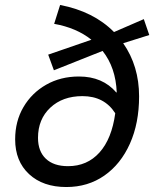

<svg xmlns="http://www.w3.org/2000/svg" viewBox="-20 -741 621 773"><path d="M247 12Q153 12 97 -40Q41 -92 41 -180Q41 -253 74.5 -310Q108 -367 166 -400Q224 -433 298 -433Q393 -433 448 -369H450Q446 -469 393 -536L197 -458L174 -521L348 -581Q288 -629 198 -645L222 -721Q357 -695 439 -612L559 -664L581 -600L476 -567Q540 -475 540 -353Q540 -245 503 -162.5Q466 -80 400 -34Q334 12 247 12ZM254 -72Q331 -72 380.5 -127Q430 -182 444 -285Q400 -354 312 -354Q232 -354 182.5 -307.5Q133 -261 133 -186Q133 -132 164.5 -102Q196 -72 254 -72Z"/></svg>

Font: Sometype Mono Medium
Style: Italic
Weight: 500
Italic angle: -12°
Monospace: yes
Designer: Ryoichi Tsunekawa
Foundry: Dharma Type
Version: Version 1.000; ttfautohint (v1.8.3)